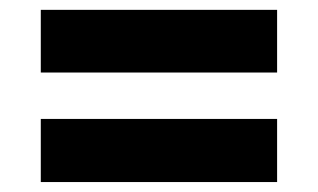

<svg xmlns="http://www.w3.org/2000/svg" viewBox="-20 -512 639 386"><path d="M537.1 -492.2V-366.2H62V-492.2ZM62 -146V-272.9H537.1V-146Z"/></svg>

Font: Human Sans Black
Style: Regular
Weight: 800
Designer: Tim Radville
Foundry: Continuum
Version: Version 1.000;FEAKit 1.0